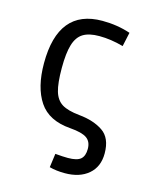

<svg xmlns="http://www.w3.org/2000/svg" viewBox="-99 -514 636 773"><g transform="rotate(15 219.0 -128.0)"><path d="M336.9 -367.2Q284.2 -381.8 236.3 -381.8Q193.4 -381.8 168.9 -366.7Q144.5 -351.6 133.8 -316.4Q123 -281.2 123 -218.8Q123 -155.3 132.8 -122.1Q142.6 -88.9 167 -73.7Q191.4 -58.6 240.2 -53.7Q300.8 -47.9 339.8 -21.5Q378.9 4.9 378.9 69.3Q378.9 125 342.3 156.2Q305.7 187.5 244.1 187.5Q208 187.5 179.7 179.7L187.5 122.1Q219.7 125 240.2 125Q278.3 125 293.5 111.8Q308.6 98.6 308.6 69.3Q308.6 39.1 288.6 24.9Q268.6 10.7 218.8 6.8Q127.9 0 88.4 -59.1Q48.8 -118.2 48.8 -218.8Q48.8 -444.3 232.4 -444.3Q294.9 -444.3 349.6 -425.8Z"/></g></svg>

Font: Sudo Variable
Style: Regular
Weight: 400
Monospace: yes
Designer: Jens Kutilek
Foundry: Jens Kutilek
Version: Version 0.040